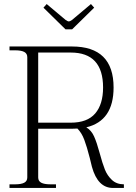

<svg xmlns="http://www.w3.org/2000/svg" viewBox="-20 -930 671 950"><path d="M304 -785 195 -892 211 -910 305 -831Q315 -824 321 -824Q326 -824 336 -831L430 -910L446 -892L337 -785ZM593 -18V0H539Q464 0 435 -104Q428 -130 424 -149Q410 -204 397 -238.5Q384 -273 363 -294Q354 -293 336 -293H169V-52Q169 -34 184 -26Q199 -18 229 -18H257V0H27V-18H55Q85 -18 100 -26Q115 -34 115 -52V-647Q115 -665 100 -673Q85 -681 55 -681H27V-700H336Q542 -700 542 -497Q542 -332 407 -300Q432 -285 445.5 -255Q459 -225 473 -173Q487 -121 499 -91Q511 -61 534 -39.5Q557 -18 593 -18ZM490 -497Q490 -670 330 -670H169V-323H330Q412 -323 451 -368.5Q490 -414 490 -497Z"/></svg>

Font: Taviraj ExtraLight
Style: Regular
Weight: 275
Designer: Katatrad Team
Foundry: CadsonDemak
Version: Version 1.001